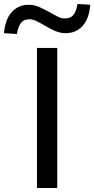

<svg xmlns="http://www.w3.org/2000/svg" viewBox="-81 -946 474 966"><path d="M105 0V-705H207V0ZM4 -775 -61 -779Q-55 -848 -22 -885Q11 -922 64 -922Q92 -922 118 -910Q144 -898 170 -884Q192 -871 210 -862Q228 -853 245 -853Q274 -853 288.5 -871Q303 -889 309 -926L373 -922Q368 -853 335 -816Q302 -779 249 -779Q221 -779 194.5 -791Q168 -803 143 -818Q121 -831 102.5 -840Q84 -849 67 -849Q39 -849 24.5 -830.5Q10 -812 4 -775Z"/></svg>

Font: Nunito Sans 7pt Medium
Style: Regular
Weight: 500
Designer: Vernon Adams
Foundry: Vernon Adams
Version: Version 3.101;gftools[0.9.27]